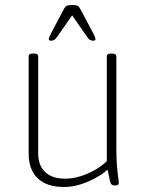

<svg xmlns="http://www.w3.org/2000/svg" viewBox="-20 -738 597 764"><path d="M234 6Q166 6 130 -28.5Q94 -63 94 -128V-513Q94 -519 98 -522Q102 -525 111 -525H115Q124 -525 128 -522Q132 -519 132 -513V-128Q132 -79 160 -53Q188 -27 240 -27Q268 -27 298 -36Q328 -45 356.5 -61Q385 -77 405 -97V-513Q405 -519 409 -522Q413 -525 422 -525H426Q435 -525 439 -522Q443 -519 443 -513V-150Q443 -106 445.5 -76.5Q448 -47 450.5 -31.5Q453 -16 453 -12Q453 -9 452 -6.5Q451 -4 449 -2.5Q447 -1 444 -0.5Q441 0 437 0Q429 0 424.5 -3.5Q420 -7 417 -20.5Q414 -34 408 -63Q392 -48 364 -32Q336 -16 302.5 -5Q269 6 234 6ZM183 -576Q179 -576 176.5 -577.5Q174 -579 174 -583Q174 -586 179 -596.5Q184 -607 187 -613L229 -692Q235 -704 239 -709.5Q243 -715 249.5 -716.5Q256 -718 267 -718Q279 -718 285 -716.5Q291 -715 295 -709.5Q299 -704 305 -692L347 -613Q354 -600 357 -593Q360 -586 360 -583Q360 -579 357.5 -577.5Q355 -576 351 -576Q344 -576 338 -579.5Q332 -583 324 -595L267 -677L210 -595Q202 -583 196 -579.5Q190 -576 183 -576Z"/></svg>

Font: Asap Thin
Style: Regular
Weight: 250
Designer: Pablo Cosgaya
Foundry: Omnibus-Type
Version: Version 3.001